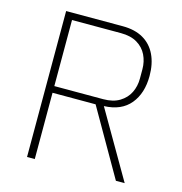

<svg xmlns="http://www.w3.org/2000/svg" viewBox="-104 -792 840 887"><g transform="rotate(15 316.0 -349.0)"><path d="M141 -317V0H104V-698H375Q433 -698 473 -675Q513 -652 533.5 -609Q554 -566 554 -508Q554 -425 511.5 -373.5Q469 -322 386 -319L571 0H529L347 -317ZM141 -349H375Q422 -349 453 -368Q484 -387 499 -417.5Q514 -448 514 -485V-529Q514 -566 499 -597Q484 -628 453 -646.5Q422 -665 375 -665H141Z"/></g></svg>

Font: IBM Plex Sans ExtraLight
Style: Regular
Weight: 250
Designer: Mike Abbink, Paul van der Laan, Pieter van Rosmalen
Foundry: Bold Monday
Version: Version 3.201